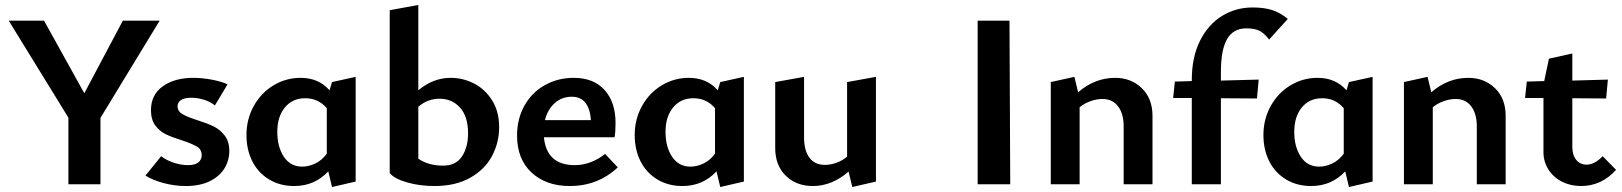

<svg xmlns="http://www.w3.org/2000/svg" viewBox="-20 -741 6523 772"><path d="M384 -267V0H255V-268L15 -658H157L319 -366L474 -658H622Z M565 -35 628 -113Q648 -97 678 -87Q708 -77 735 -77Q764 -77 777.5 -88Q791 -99 791 -117Q791 -140 772 -151.5Q753 -163 711 -177Q672 -189 647 -201Q622 -213 604.5 -236.5Q587 -260 587 -298Q587 -360 634.5 -394Q682 -428 757 -428Q792 -428 830 -421Q868 -414 895 -402L844 -317Q826 -332 800 -340Q774 -348 749 -348Q721 -348 707.5 -338.5Q694 -329 694 -314Q694 -294 713 -282.5Q732 -271 773 -258Q814 -245 839.5 -232.5Q865 -220 883.5 -196Q902 -172 902 -134Q902 -96 882.5 -64Q863 -32 823.5 -12.5Q784 7 727 7Q682 7 637.5 -5Q593 -17 565 -35Z M1410 -432V-11L1315 11L1300 -52Q1245 7 1163 7Q1106 7 1062 -19.5Q1018 -46 994.5 -92.5Q971 -139 971 -198Q971 -262 1000.5 -315Q1030 -368 1080 -398Q1130 -428 1189 -428Q1261 -428 1305 -378L1315 -411ZM1294 -123V-306Q1260 -346 1207 -346Q1156 -346 1125.5 -309Q1095 -272 1095 -211Q1095 -150 1121.5 -110.5Q1148 -71 1195 -71Q1221 -71 1247.5 -83.5Q1274 -96 1294 -123Z M1987 -230Q1987 -168 1958.5 -114Q1930 -60 1871 -26.5Q1812 7 1727 7Q1668 7 1617 -7.5Q1566 -22 1547 -45V-700L1662 -721V-378Q1722 -428 1792 -428Q1842 -428 1886.5 -405Q1931 -382 1959 -337Q1987 -292 1987 -230ZM1862 -205Q1862 -272 1830 -308Q1798 -344 1747 -344Q1700 -344 1662 -312V-103Q1702 -75 1762 -75Q1813 -75 1837.5 -112Q1862 -149 1862 -205Z M2464 -68Q2384 7 2271 7Q2176 7 2117.5 -47Q2059 -101 2059 -196Q2059 -263 2088.5 -316Q2118 -369 2170.5 -398.5Q2223 -428 2287 -428Q2367 -428 2411 -379Q2455 -330 2455 -247Q2455 -209 2451 -189H2167Q2178 -77 2291 -77Q2355 -77 2413 -122ZM2171 -258H2356Q2353 -303 2334 -327.5Q2315 -352 2279 -352Q2239 -352 2210.5 -326.5Q2182 -301 2171 -258Z M2971 -432V-11L2876 11L2861 -52Q2806 7 2724 7Q2667 7 2623 -19.5Q2579 -46 2555.5 -92.5Q2532 -139 2532 -198Q2532 -262 2561.5 -315Q2591 -368 2641 -398Q2691 -428 2750 -428Q2822 -428 2866 -378L2876 -411ZM2855 -123V-306Q2821 -346 2768 -346Q2717 -346 2686.5 -309Q2656 -272 2656 -211Q2656 -150 2682.5 -110.5Q2709 -71 2756 -71Q2782 -71 2808.5 -83.5Q2835 -96 2855 -123Z M3502 -432V-11L3407 11L3392 -51Q3325 7 3248 7Q3182 7 3139.5 -34.5Q3097 -76 3097 -146V-411L3213 -432V-188Q3213 -136 3234.5 -107Q3256 -78 3297 -78Q3319 -78 3343 -86.5Q3367 -95 3386 -111V-411Z M3911 -658H4039L4042 0H3911Z M4614 -275V0H4498V-233Q4498 -284 4475.5 -313.5Q4453 -343 4413 -343Q4390 -343 4365.5 -334.5Q4341 -326 4321 -310V0H4205V-411L4300 -432L4315 -370Q4382 -428 4464 -428Q4528 -428 4571 -386.5Q4614 -345 4614 -275Z M5158 -665 5083 -582Q5060 -611 5040.5 -619Q5021 -627 4991 -627Q4939 -627 4914 -584Q4889 -541 4889 -451V-417L5041 -421L5034 -345L4889 -346V0H4772V-347H4697L4704 -413L4772 -415V-419Q4772 -512 4805.5 -578Q4839 -644 4894.5 -677.5Q4950 -711 5016 -711Q5063 -711 5095.5 -700.5Q5128 -690 5158 -665Z M5499 -432V-11L5404 11L5389 -52Q5334 7 5252 7Q5195 7 5151 -19.5Q5107 -46 5083.5 -92.5Q5060 -139 5060 -198Q5060 -262 5089.5 -315Q5119 -368 5169 -398Q5219 -428 5278 -428Q5350 -428 5394 -378L5404 -411ZM5383 -123V-306Q5349 -346 5296 -346Q5245 -346 5214.5 -309Q5184 -272 5184 -211Q5184 -150 5210.5 -110.5Q5237 -71 5284 -71Q5310 -71 5336.5 -83.5Q5363 -96 5383 -123Z M6034 -275V0H5918V-233Q5918 -284 5895.5 -313.5Q5873 -343 5833 -343Q5810 -343 5785.5 -334.5Q5761 -326 5741 -310V0H5625V-411L5720 -432L5735 -370Q5802 -428 5884 -428Q5948 -428 5991 -386.5Q6034 -345 6034 -275Z M6478 -58Q6419 7 6337 7Q6295 7 6260.5 -10.5Q6226 -28 6206 -59.5Q6186 -91 6186 -129V-347H6112L6119 -413L6189 -415L6208 -505L6302 -526V-417L6445 -421L6438 -345L6302 -346V-151Q6302 -117 6318 -98Q6334 -79 6359 -79Q6392 -79 6424 -113Z"/></svg>

Font: Ysabeau Infant
Style: Bold
Weight: 700
Designer: Christian Thalmann (Catharsis Fonts)
Version: Version 0.003